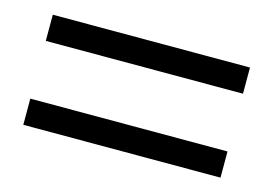

<svg xmlns="http://www.w3.org/2000/svg" viewBox="-48 -508 585 411"><g transform="rotate(15 245.0 -302.0)"><path d="M463 -180H26V-238H463ZM463 -366H26V-424H463Z"/></g></svg>

Font: Lisu Bosa Medium
Style: Regular
Weight: 500
Designer: David Morse, Annie Olsen, Victor Gaultney, Frank Grießhammer (Latin)
Foundry: SIL International
Version: Version 2.000